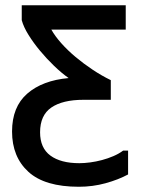

<svg xmlns="http://www.w3.org/2000/svg" viewBox="-20 -714 540 733"><path d="M460 -601H176Q190 -576 214 -549Q238 -522 268.5 -496.5Q299 -471 333.5 -448Q368 -425 403 -408V-333H299Q219 -333 176 -303.5Q133 -274 133 -209Q133 -149 172.5 -120Q212 -91 283 -91Q302 -91 324.5 -94Q347 -97 369.5 -103Q392 -109 413 -118Q434 -127 450 -139H469V-48Q432 -28 383 -14.5Q334 -1 281 -1Q151 -1 88.5 -58Q26 -115 26 -212Q26 -306 84 -356.5Q142 -407 242 -416Q215 -435 186.5 -462.5Q158 -490 133 -520Q108 -550 89 -580.5Q70 -611 63 -637V-694H460Z"/></svg>

Font: D2Coding ligature
Style: Bold
Weight: 700
Monospace: yes
Designer: Yong-Rak Park; Jeong-Hwan Yoon; Sang-Min Lee;
Foundry: NHN Corporation
Version: Version 1.3.2; Build 20180524